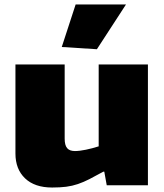

<svg xmlns="http://www.w3.org/2000/svg" viewBox="-20 -828 734 858"><path d="M256 -618 318 -808H543L413 -608ZM213 10Q135 10 92 -31Q49 -72 49 -142V-540H269V-208Q269 -179 280 -166Q291 -153 315 -153Q335 -153 364 -159Q393 -165 421 -174V-540H641V0H457L446 -61H442Q406 -41 379.5 -27.5Q353 -14 328 -5.5Q303 3 276 6.5Q249 10 213 10Z"/></svg>

Font: Encode Sans Normal
Style: Black
Weight: 900
Designer: Pablo Impallari, Andres Torresi
Foundry: Pablo Impallari, Andres Torresi
Version: Version 1.000; ttfautohint (v1.00) -l 8 -r 50 -G 200 -x 14 -